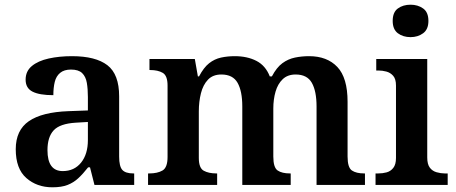

<svg xmlns="http://www.w3.org/2000/svg" viewBox="-20 -787 1940 817"><path d="M203 10Q137 10 92 -29.5Q47 -69 47 -152Q47 -233 103 -271.5Q159 -310 272 -314L354 -317V-374Q354 -408 349.5 -434.5Q345 -461 329.5 -476Q314 -491 282 -491Q253 -491 236 -477Q219 -463 213 -438.5Q207 -414 207 -382Q148 -382 118.5 -397Q89 -412 89 -448Q89 -484 115.5 -506Q142 -528 187 -538Q232 -548 286 -548Q387 -548 437 -509.5Q487 -471 487 -377V-121Q487 -79 500.5 -64Q514 -49 548 -49H551V0H382L363 -75H355Q333 -47 313 -28.5Q293 -10 267.5 0Q242 10 203 10ZM247 -59Q296 -59 325 -95Q354 -131 354 -191V-268L303 -265Q235 -261 208.5 -232.5Q182 -204 182 -148Q182 -59 247 -59Z M610 0V-49H615Q650 -49 671.5 -61.5Q693 -74 693 -119V-423Q693 -465 672.5 -477Q652 -489 619 -489H616V-536H809L822 -462H827Q847 -500 870 -518Q893 -536 920.5 -542Q948 -548 979 -548Q1032 -548 1071 -528Q1110 -508 1128 -462H1137Q1157 -500 1181.5 -518Q1206 -536 1235 -542Q1264 -548 1295 -548Q1372 -548 1415.5 -502Q1459 -456 1459 -354V-121Q1459 -74 1477.5 -61.5Q1496 -49 1530 -49H1533V0H1327V-334Q1327 -399 1307 -434.5Q1287 -470 1238 -470Q1204 -470 1183 -450Q1162 -430 1152.5 -397Q1143 -364 1143 -325V-121Q1143 -74 1161.5 -61.5Q1180 -49 1214 -49H1217V0H1011V-334Q1011 -399 991 -434.5Q971 -470 922 -470Q886 -470 865 -448Q844 -426 835 -390Q826 -354 826 -313V-115Q826 -72 847 -60.5Q868 -49 901 -49H904V0Z M1578 0V-49H1590Q1608 -49 1625 -53.5Q1642 -58 1653.5 -72.5Q1665 -87 1665 -115V-423Q1665 -451 1653 -464.5Q1641 -478 1624 -482.5Q1607 -487 1590 -487H1581V-536H1798V-117Q1798 -88 1809 -73.5Q1820 -59 1838 -54Q1856 -49 1872 -49H1885V0ZM1727 -629Q1695 -629 1673 -645.5Q1651 -662 1651 -698Q1651 -735 1673 -751Q1695 -767 1727 -767Q1758 -767 1780.5 -751Q1803 -735 1803 -698Q1803 -662 1780.5 -645.5Q1758 -629 1727 -629Z"/></svg>

Font: Noto Nastaliq Urdu SemiBold
Style: Regular
Weight: 600
Version: Version 3.007